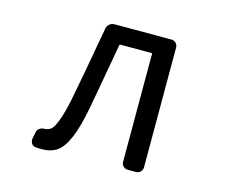

<svg xmlns="http://www.w3.org/2000/svg" viewBox="-104 -877 1209 1031"><g transform="rotate(15 500.0 -361.5)"><path d="M207 12.7Q185.5 12.7 171.4 11.2Q157.2 9.8 149.4 -2.9Q143.6 -12.7 143.6 -22.5Q143.6 -26.4 144.5 -31.2L152.3 -69.3Q155.3 -82 167 -89.4Q178.7 -96.7 193.4 -96.7Q214.8 -97.7 229 -109.4Q243.2 -121.1 259.8 -164.1Q276.4 -207 293 -287.1Q314.5 -393.6 369.1 -702.1Q372.1 -716.8 383.8 -726.6Q395.5 -736.3 410.2 -736.3H728.5Q742.2 -736.3 752.4 -726.1Q762.7 -715.8 762.7 -701.2V-35.2Q762.7 -20.5 752.4 -10.3Q742.2 0 728.5 0H681.6Q667 0 656.7 -10.3Q646.5 -20.5 646.5 -35.2V-634.8Q646.5 -638.7 642.6 -638.7H469.7Q465.8 -638.7 464.8 -634.8Q453.1 -571.3 432.1 -452.1Q411.1 -333 400.4 -275.4Q378.9 -160.2 352.1 -97.2Q325.2 -34.2 291.5 -10.7Q257.8 12.7 207 12.7Z"/></g></svg>

Font: Gen Jyuu Gothic L Monospace Medium
Style: Regular
Weight: 500
Designer: [Source Han Sans]
Ryoko NISHIZUKA  (kana & ideographs); Paul D. Hunt (Latin, Greek & Cyrillic); Wenlong ZHANG  (bopomofo
Version: Version 1.002.20150607